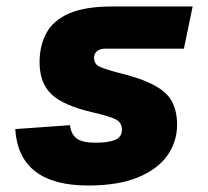

<svg xmlns="http://www.w3.org/2000/svg" viewBox="-20 -560 640 592"><path d="M252 12Q38 12 27 -162L196 -174Q199 -146 216.5 -133Q234 -120 274 -120Q315 -120 335.5 -129Q356 -138 356 -160Q356 -181 338.5 -191Q321 -201 264 -214Q174 -235 138 -270Q102 -305 102 -368Q102 -419 123 -458Q144 -497 193 -518.5Q242 -540 326 -540H574L547 -410H305Q288 -410 279 -402Q270 -394 270 -382Q270 -363 286 -355Q302 -347 344 -336Q418 -318 457.5 -296Q497 -274 511.5 -244.5Q526 -215 526 -176Q526 -123 496 -80.5Q466 -38 405 -13Q344 12 252 12Z"/></svg>

Font: Geist Mono Black
Style: Italic
Weight: 900
Italic angle: -12°
Monospace: yes
Designer: Basement.studio, Andrés Briganti, Mateo Zaragoza
Foundry: Basement.studio, Vercel, Andrés Briganti, Guido Ferreyra, Mateo Zaragoza
Version: Version 1.500; ttfautohint (v1.8.4.7-5d5b)